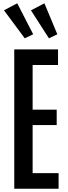

<svg xmlns="http://www.w3.org/2000/svg" viewBox="-20 -1164 418 1184"><path d="M67.9 0V-859.4H337.9V-763.2H181.2V-487.8H329.6V-392.6H181.2V-96.2H341.3V0ZM132.8 -927.7 4.4 -1100.6 86.4 -1143.6 184.6 -952.6ZM281.7 -927.7 170.9 -1100.1 253.9 -1143.6 333.5 -952.6Z"/></svg>

Font: Antonio SemiBold
Style: Regular
Weight: 600
Designer: Vernon Adams
Foundry: Vernon Adams
Version: Version 1.002